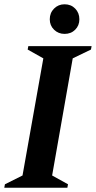

<svg xmlns="http://www.w3.org/2000/svg" viewBox="-34 -875 447 895"><path d="M-14 0 -11 -16 71 -57 168 -603 95 -644 98 -660H393L390 -644L305 -603L209 -57L283 -16L280 0ZM267 -717Q238 -717 218 -736.5Q198 -756 198 -785Q198 -815 218 -835Q238 -855 267 -855Q297 -855 316.5 -835Q336 -815 336 -785Q336 -756 316.5 -736.5Q297 -717 267 -717Z"/></svg>

Font: Spectral
Style: Bold Italic
Weight: 700
Italic angle: -10°
Designer: Jean-Baptiste Levee
Foundry: Production Type
Version: Version 2.001